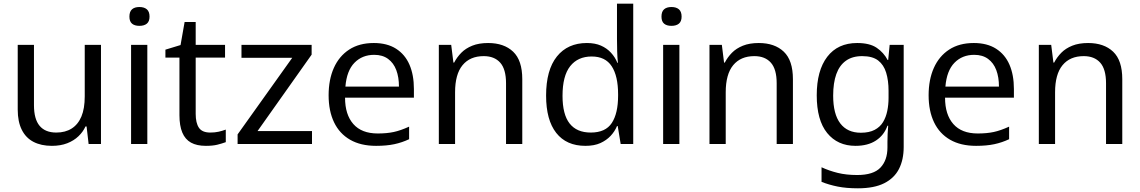

<svg xmlns="http://www.w3.org/2000/svg" viewBox="-20 -780 6175 1040"><path d="M527 -537V0H460L449 -95H443Q430 -66 405 -42Q380 -18 344 -4Q308 10 261 10Q203 10 161.5 -11.5Q120 -33 98 -77Q76 -121 76 -186V-537H164V-210Q164 -135 194.5 -98.5Q225 -62 285 -62Q334 -62 368.5 -84Q403 -106 421 -149Q439 -192 439 -258V-537Z M778 -537V0H690V-537ZM735 -742Q761 -742 775.5 -729.5Q790 -717 790 -690Q790 -664 775.5 -652Q761 -640 735 -640Q709 -640 695 -652Q681 -664 681 -690Q681 -717 695 -729.5Q709 -742 735 -742Z M1119 -62Q1144 -62 1164 -66.5Q1184 -71 1203 -78V-10Q1181 -2 1156.5 4Q1132 10 1095 10Q1046 10 1014.5 -7.5Q983 -25 967.5 -62Q952 -99 952 -156V-468H876V-511L958 -536L980 -661H1040V-537H1199V-468H1040V-163Q1040 -114 1057.5 -88Q1075 -62 1119 -62Z M1670 0H1267V-52L1563 -467H1288V-537H1668V-484L1375 -70H1670Z M2005 -547Q2077 -547 2125.5 -516Q2174 -485 2198 -429.5Q2222 -374 2222 -298V-251H1849Q1849 -159 1894 -108Q1939 -57 2026 -57Q2075 -57 2112.5 -65Q2150 -73 2196 -94V-26Q2158 -8 2116 1Q2074 10 2017 10Q1934 10 1876.5 -23Q1819 -56 1789.5 -117.5Q1760 -179 1760 -264Q1760 -349 1788.5 -412.5Q1817 -476 1871.5 -511.5Q1926 -547 2005 -547ZM2007 -483Q1942 -483 1900 -440Q1858 -397 1851 -311H2141Q2141 -362 2126.5 -400.5Q2112 -439 2082 -461Q2052 -483 2007 -483Z M2624 -547Q2710 -547 2759.5 -500Q2809 -453 2809 -351V0H2721V-329Q2721 -405 2689.5 -440.5Q2658 -476 2600 -476Q2526 -476 2485.5 -427Q2445 -378 2445 -280V0H2357V-537H2424L2436 -441H2440Q2455 -470 2478.5 -494Q2502 -518 2538 -532.5Q2574 -547 2624 -547Z M3151 10Q3048 10 2993 -60Q2938 -130 2938 -262Q2938 -401 2996.5 -474Q3055 -547 3159 -547Q3203 -547 3235 -533Q3267 -519 3289.5 -494.5Q3312 -470 3324 -440H3327Q3324 -469 3323 -502.5Q3322 -536 3322 -569V-760H3410V0H3342L3326 -97H3322Q3310 -68 3287.5 -44Q3265 -20 3232 -5Q3199 10 3151 10ZM3180 -62Q3260 -62 3294 -114Q3328 -166 3328 -262V-269Q3328 -368 3293.5 -421Q3259 -474 3185 -474Q3110 -474 3068.5 -421.5Q3027 -369 3027 -261Q3027 -160 3065.5 -111Q3104 -62 3180 -62Z M3660 -537V0H3572V-537ZM3617 -742Q3643 -742 3657.5 -729.5Q3672 -717 3672 -690Q3672 -664 3657.5 -652Q3643 -640 3617 -640Q3591 -640 3577 -652Q3563 -664 3563 -690Q3563 -717 3577 -729.5Q3591 -742 3617 -742Z M4090 -547Q4176 -547 4225.5 -500Q4275 -453 4275 -351V0H4187V-329Q4187 -405 4155.5 -440.5Q4124 -476 4066 -476Q3992 -476 3951.5 -427Q3911 -378 3911 -280V0H3823V-537H3890L3902 -441H3906Q3921 -470 3944.5 -494Q3968 -518 4004 -532.5Q4040 -547 4090 -547Z M4623 -547Q4691 -547 4729 -521Q4767 -495 4788 -455H4791L4799 -537H4875V16Q4875 85 4849.5 135Q4824 185 4769.5 212.5Q4715 240 4627 240Q4564 240 4517 230.5Q4470 221 4430 205V126Q4471 145 4517.5 156.5Q4564 168 4623 168Q4711 168 4749 128Q4787 88 4787 19V-11Q4787 -34 4788 -54Q4789 -74 4791 -99H4787Q4769 -48 4725 -19Q4681 10 4614 10Q4517 10 4460.5 -59.5Q4404 -129 4404 -264Q4404 -398 4461 -472.5Q4518 -547 4623 -547ZM4650 -476Q4597 -476 4562 -451Q4527 -426 4510 -378.5Q4493 -331 4493 -262Q4493 -162 4531.5 -111.5Q4570 -61 4643 -61Q4688 -61 4717.5 -76.5Q4747 -92 4763 -118.5Q4779 -145 4786 -179Q4793 -213 4793 -250V-288Q4793 -344 4780 -386.5Q4767 -429 4736.5 -452.5Q4706 -476 4650 -476Z M5255 -547Q5327 -547 5375.5 -516Q5424 -485 5448 -429.5Q5472 -374 5472 -298V-251H5099Q5099 -159 5144 -108Q5189 -57 5276 -57Q5325 -57 5362.5 -65Q5400 -73 5446 -94V-26Q5408 -8 5366 1Q5324 10 5267 10Q5184 10 5126.5 -23Q5069 -56 5039.5 -117.5Q5010 -179 5010 -264Q5010 -349 5038.5 -412.5Q5067 -476 5121.5 -511.5Q5176 -547 5255 -547ZM5257 -483Q5192 -483 5150 -440Q5108 -397 5101 -311H5391Q5391 -362 5376.5 -400.5Q5362 -439 5332 -461Q5302 -483 5257 -483Z M5874 -547Q5960 -547 6009.5 -500Q6059 -453 6059 -351V0H5971V-329Q5971 -405 5939.5 -440.5Q5908 -476 5850 -476Q5776 -476 5735.5 -427Q5695 -378 5695 -280V0H5607V-537H5674L5686 -441H5690Q5705 -470 5728.5 -494Q5752 -518 5788 -532.5Q5824 -547 5874 -547Z"/></svg>

Font: Noto Sans Hebrew Thin
Style: Regular
Weight: 400
Version: Version 3.001